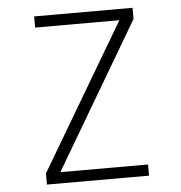

<svg xmlns="http://www.w3.org/2000/svg" viewBox="-51 -749 752 797"><g transform="rotate(-5 325.0 -350.0)"><path d="M112.5 0V-46.5L471.5 -653.5H120.5V-700H530.5V-653.5L172.5 -46.5H538V0Z"/></g></svg>

Font: Trispace ExtraLight
Style: Regular
Weight: 200
Designer: Tyler Finck
Foundry: Etcetera Type Company
Version: Version 1.210; ttfautohint (v1.8.3)